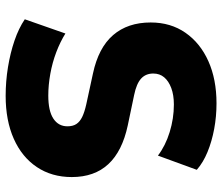

<svg xmlns="http://www.w3.org/2000/svg" viewBox="-72 -684 767 662"><g transform="rotate(90 311.0 -352.5)"><path d="M310 11Q260 11 211 3Q162 -5 119.5 -19.5Q77 -34 46 -55L95 -195Q124 -177 159.5 -163.5Q195 -150 234 -143Q273 -136 309 -136Q362 -136 388.5 -153.5Q415 -171 415 -202Q415 -221 407 -233Q399 -245 382.5 -253Q366 -261 339 -267L233 -290Q144 -309 100.5 -359.5Q57 -410 57 -489Q57 -558 92.5 -609Q128 -660 190.5 -688Q253 -716 336 -716Q381 -716 424 -708Q467 -700 503.5 -685Q540 -670 565 -648L516 -514Q482 -540 435 -554.5Q388 -569 340 -569Q307 -569 283 -560Q259 -551 246 -535.5Q233 -520 233 -498Q233 -472 250.5 -456Q268 -440 307 -432L412 -410Q501 -391 545.5 -343Q590 -295 590 -217Q590 -148 555.5 -96.5Q521 -45 458 -17Q395 11 310 11Z"/></g></svg>

Font: Nunito Sans 10pt SemiCondensed Black
Style: Regular
Weight: 900
Width: 4
Designer: Vernon Adams
Foundry: Vernon Adams
Version: Version 3.101;gftools[0.9.27]